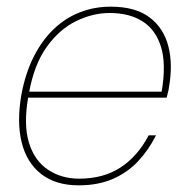

<svg xmlns="http://www.w3.org/2000/svg" viewBox="-20 -544 560 576"><path d="M216 12Q147 12 103.5 -22Q60 -56 45 -117Q30 -178 44 -259Q56 -324 81 -373.5Q106 -423 141 -456.5Q176 -490 219.5 -507Q263 -524 312 -524Q386 -524 428.5 -492Q471 -460 485 -405.5Q499 -351 487 -283Q486 -274 484 -267.5Q482 -261 480 -251H54L57 -269H465Q479 -352 463 -403.5Q447 -455 407.5 -480Q368 -505 309 -505Q258 -505 208 -480.5Q158 -456 120 -403Q82 -350 67 -265L65 -255Q50 -170 67 -115.5Q84 -61 124.5 -34.5Q165 -8 217 -8Q290 -8 341.5 -41.5Q393 -75 426 -138H448Q426 -94 394 -60Q362 -26 318 -7Q274 12 216 12Z"/></svg>

Font: DM Sans 12pt Thin
Style: Italic
Weight: 250
Italic angle: -10°
Version: Version 4.004;gftools[0.9.30]